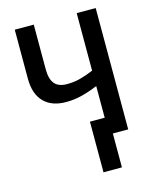

<svg xmlns="http://www.w3.org/2000/svg" viewBox="-132 -803 883 1091"><g transform="rotate(-15 309.5 -257.5)"><path d="M537.6 0H447.3V199.2H338.9V-98.6H425.8V-284.7Q375 -263.7 329.8 -252.4Q284.7 -241.2 238.3 -241.2Q153.3 -241.2 107.4 -288.8Q61.5 -336.4 61.5 -425.3V-713.9H173.3V-451.7Q173.3 -394 196 -366.2Q218.8 -338.4 270 -338.4Q309.6 -338.4 345.7 -347.7Q381.8 -356.9 425.8 -375.5V-713.9H537.6Z"/></g></svg>

Font: Open Sans SemiCondensed SemiBold
Style: Regular
Weight: 600
Width: 4
Designer: Monotype Design Team
Foundry: Monotype Imaging Inc.
Version: Version 3.000